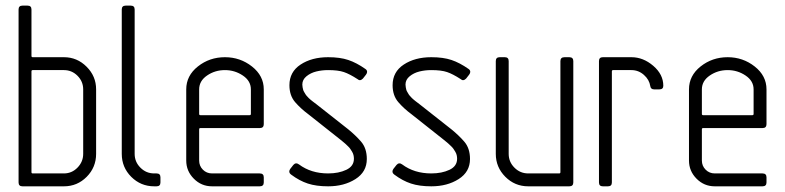

<svg xmlns="http://www.w3.org/2000/svg" viewBox="-20 -656 2764 676"><path d="M318.4 -114.3Q318.4 -66.9 285.2 -33.4Q252 0 205.1 0H59.1Q45.4 0 45.4 -13.7V-622.6Q45.4 -636.2 59.1 -636.2H77.1Q90.8 -636.2 90.8 -622.6V-459Q90.8 -454.6 95.2 -454.6H205.1Q251.5 -454.6 284.9 -421.1Q318.4 -387.7 318.4 -341.3ZM272.9 -341.3Q272.9 -369.1 252.9 -389.2Q232.9 -409.2 205.1 -409.2H95.2Q90.8 -409.2 90.8 -404.8V-49.8Q90.8 -45.4 95.2 -45.4H205.1Q232.9 -45.4 252.9 -65.9Q272.9 -86.4 272.9 -114.3Z M522.9 0Q475.6 0 442.1 -33.4Q408.7 -66.9 408.7 -114.3V-622.6Q408.7 -636.2 422.4 -636.2H440.4Q454.1 -636.2 454.1 -622.6V-114.3Q454.1 -85.9 474.4 -65.7Q494.6 -45.4 522.9 -45.4H531.2Q544.9 -45.4 544.9 -31.7V-13.7Q544.9 0 531.2 0Z M772 -409.2Q736.8 -409.2 709 -390.1Q681.2 -371.1 681.2 -341.3V-254.9Q681.2 -250.5 685.5 -250.5H858.9Q863.3 -250.5 863.3 -254.9V-341.3Q863.3 -371.1 835 -390.1Q806.6 -409.2 772 -409.2ZM772 -454.6Q825.7 -454.6 867.2 -421.9Q908.7 -389.2 908.7 -341.3V-218.8Q908.7 -205.1 894.5 -205.1H685.5Q681.2 -205.1 681.2 -200.7V-90.8Q681.2 -71.8 694.3 -58.6Q707.5 -45.4 726.6 -45.4H894.5Q908.7 -45.4 908.7 -31.7V-13.7Q908.7 0 894.5 0H726.6Q689 0 662.4 -26.9Q635.7 -53.7 635.7 -90.8V-341.3Q635.7 -389.6 676.8 -422.1Q717.8 -454.6 772 -454.6Z M1135.3 -454.6Q1177.2 -454.6 1206.3 -444.8Q1235.4 -435.1 1266.6 -413.1Q1272.5 -409.2 1272.5 -402.8Q1272.5 -398.4 1268.6 -393.1L1257.8 -379.4Q1247.6 -369.1 1238.8 -377.4Q1210.9 -395.5 1190.7 -402.3Q1170.4 -409.2 1135.3 -409.2Q1113.3 -409.2 1093.5 -404.3Q1073.7 -399.4 1059.1 -387.5Q1044.4 -375.5 1044.4 -358.4Q1044.4 -353.5 1045.4 -348.6Q1046.4 -343.8 1047.4 -339.8Q1048.3 -335.9 1051.3 -331.3Q1054.2 -326.7 1055.7 -324Q1057.1 -321.3 1061.3 -316.9Q1065.4 -312.5 1066.9 -310.8Q1068.4 -309.1 1073.5 -304.9Q1078.6 -300.8 1079.8 -299.8Q1081.1 -298.8 1086.9 -294.4Q1092.8 -290 1093.3 -289.6L1206.1 -200.7Q1231.9 -179.7 1251 -157.7Q1271.5 -134.3 1271.5 -96.2Q1271.5 -50.8 1231.4 -25.4Q1191.4 0 1135.3 0Q1093.3 0 1063.7 -9.8Q1034.2 -19.5 1005.4 -41Q998.5 -45.9 998.5 -52.2Q998.5 -56.6 1002 -61.5L1012.7 -75.2Q1021.5 -85.4 1032.7 -77.1Q1075.2 -45.4 1135.3 -45.4Q1172.4 -45.4 1199.2 -58.1Q1226.1 -70.8 1226.1 -97.2Q1226.1 -103.5 1224.6 -109.9Q1223.1 -116.2 1219.5 -122.1Q1215.8 -127.9 1213.1 -132.1Q1210.4 -136.2 1204.1 -142.1Q1197.8 -147.9 1195.3 -150.4Q1192.9 -152.8 1185.8 -158.4Q1178.7 -164.1 1177.7 -165L1065.4 -253.9Q1039.1 -273.4 1019.5 -295.9Q999 -319.3 999 -356Q999 -402.8 1038.3 -428.7Q1077.6 -454.6 1135.3 -454.6Z M1498.5 -454.6Q1540.5 -454.6 1569.6 -444.8Q1598.6 -435.1 1629.9 -413.1Q1635.7 -409.2 1635.7 -402.8Q1635.7 -398.4 1631.8 -393.1L1621.1 -379.4Q1610.8 -369.1 1602.1 -377.4Q1574.2 -395.5 1554 -402.3Q1533.7 -409.2 1498.5 -409.2Q1476.6 -409.2 1456.8 -404.3Q1437 -399.4 1422.4 -387.5Q1407.7 -375.5 1407.7 -358.4Q1407.7 -353.5 1408.7 -348.6Q1409.7 -343.8 1410.6 -339.8Q1411.6 -335.9 1414.6 -331.3Q1417.5 -326.7 1418.9 -324Q1420.4 -321.3 1424.6 -316.9Q1428.7 -312.5 1430.2 -310.8Q1431.6 -309.1 1436.8 -304.9Q1441.9 -300.8 1443.1 -299.8Q1444.3 -298.8 1450.2 -294.4Q1456.1 -290 1456.5 -289.6L1569.3 -200.7Q1595.2 -179.7 1614.3 -157.7Q1634.8 -134.3 1634.8 -96.2Q1634.8 -50.8 1594.7 -25.4Q1554.7 0 1498.5 0Q1456.5 0 1427 -9.8Q1397.5 -19.5 1368.7 -41Q1361.8 -45.9 1361.8 -52.2Q1361.8 -56.6 1365.2 -61.5L1376 -75.2Q1384.8 -85.4 1396 -77.1Q1438.5 -45.4 1498.5 -45.4Q1535.6 -45.4 1562.5 -58.1Q1589.4 -70.8 1589.4 -97.2Q1589.4 -103.5 1587.9 -109.9Q1586.4 -116.2 1582.8 -122.1Q1579.1 -127.9 1576.4 -132.1Q1573.7 -136.2 1567.4 -142.1Q1561 -147.9 1558.6 -150.4Q1556.2 -152.8 1549.1 -158.4Q1542 -164.1 1541 -165L1428.7 -253.9Q1402.3 -273.4 1382.8 -295.9Q1362.3 -319.3 1362.3 -356Q1362.3 -402.8 1401.6 -428.7Q1440.9 -454.6 1498.5 -454.6Z M1771 -114.3Q1771 -85.9 1791.3 -65.7Q1811.5 -45.4 1839.8 -45.4H1948.7Q1953.1 -45.4 1953.1 -49.8V-440.9Q1953.1 -454.6 1967.8 -454.6H1984.4Q1998.5 -454.6 1998.5 -440.9V-13.7Q1998.5 0 1984.4 0H1839.8Q1792.5 0 1759 -33.7Q1725.6 -67.4 1725.6 -114.3V-440.9Q1725.6 -454.6 1739.3 -454.6H1757.3Q1771 -454.6 1771 -440.9Z M2203.1 -454.6Q2244.6 -454.6 2280 -424.3Q2315.4 -394 2315.4 -354Q2315.4 -341.3 2301.3 -341.3H2283.2Q2271 -341.3 2269.5 -353Q2266.1 -375.5 2247.1 -392.3Q2228 -409.2 2203.1 -409.2H2138.7Q2134.3 -409.2 2134.3 -404.8V-13.7Q2134.3 0 2120.6 0H2102.5Q2088.9 0 2088.9 -13.7V-440.9Q2088.9 -454.6 2102.5 -454.6Z M2542 -409.2Q2506.8 -409.2 2479 -390.1Q2451.2 -371.1 2451.2 -341.3V-254.9Q2451.2 -250.5 2455.6 -250.5H2628.9Q2633.3 -250.5 2633.3 -254.9V-341.3Q2633.3 -371.1 2605 -390.1Q2576.7 -409.2 2542 -409.2ZM2542 -454.6Q2595.7 -454.6 2637.2 -421.9Q2678.7 -389.2 2678.7 -341.3V-218.8Q2678.7 -205.1 2664.6 -205.1H2455.6Q2451.2 -205.1 2451.2 -200.7V-90.8Q2451.2 -71.8 2464.4 -58.6Q2477.5 -45.4 2496.6 -45.4H2664.6Q2678.7 -45.4 2678.7 -31.7V-13.7Q2678.7 0 2664.6 0H2496.6Q2459 0 2432.4 -26.9Q2405.8 -53.7 2405.8 -90.8V-341.3Q2405.8 -389.6 2446.8 -422.1Q2487.8 -454.6 2542 -454.6Z"/></svg>

Font: GOSTRUS
Style: type A
Weight: 200
Designer: Юрий и Татьяна Кривогуз
Version: Version 01.0